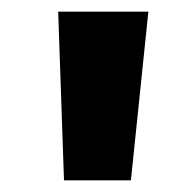

<svg xmlns="http://www.w3.org/2000/svg" viewBox="-20 -770 335 330"><path d="M80 -750H235L205 -460H90Z"/></svg>

Font: Copperplate Sans CC
Style: Bold
Weight: 700
Designer: indestructible type*
Foundry: Cowboy Collective
Version: Version 1.000